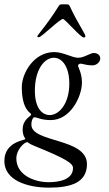

<svg xmlns="http://www.w3.org/2000/svg" viewBox="-44 -666 499 881"><path d="M127 -499C127 -496 133 -495 134 -495C146 -495 230 -579 245 -579C254 -579 326 -494 340 -494C346 -494 348 -497 348 -500C348 -510 310 -564 277 -636C273 -646 268 -646 263 -646H237C222 -646 230 -631 131 -506C129 -503 127 -500 127 -499ZM-24 73C-24 160 78 195 181 195C281 195 355 172 355 87C355 -34 100 -10 100 -94C100 -120 111 -128 112 -128C128 -128 143 -115 189 -115C280 -115 332 -224 332 -287C332 -331 314 -358 314 -365C314 -369 320 -374 326 -374C334 -374 353 -366 379 -366C404 -366 416 -386 416 -397C416 -418 396 -423 387 -423C370 -423 342 -401 315 -401C286 -401 247 -427 205 -427C109 -427 56 -327 56 -267C56 -158 99 -149 99 -141C99 -132 60 -120 60 -72C60 -40 72 -34 72 -28C72 -22 -24 -17 -24 73ZM31 61C31 21 67 -14 82 -14C82 -14 90 -6 115 4C261 63 291 84 291 105C291 161 221 170 179 170C113 170 31 137 31 61ZM116 -250C116 -349 161 -401 203 -401C240 -401 274 -362 274 -282C274 -190 227 -138 184 -138C148 -138 116 -172 116 -250Z"/></svg>

Font: OFL Sorts Mill Goudy
Style: Italic
Weight: 500
Italic angle: -6°
Version: Version 003.000